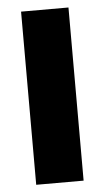

<svg xmlns="http://www.w3.org/2000/svg" viewBox="-48 -654 374 686"><g transform="rotate(-5 139.0 -310.5)"><path d="M224 0H54V-621H224Z"/></g></svg>

Font: Passion One
Style: Regular
Weight: 400
Designer: Alejandro Lo Celso
Foundry: Fontstage
Version: Version 1.001